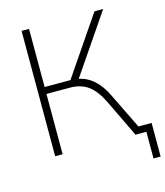

<svg xmlns="http://www.w3.org/2000/svg" viewBox="-124 -799 897 1043"><g transform="rotate(-15 324.5 -277.5)"><path d="M609 150V0H567V-39H649V150ZM96 0V-705H138V-378H296L273 -363L506 -705H555L319 -359L306 -376Q344 -373 375 -356.5Q406 -340 431.5 -310.5Q457 -281 477 -239L594 0H548L447 -210Q413 -280 371.5 -309.5Q330 -339 271 -339H138V0Z"/></g></svg>

Font: Nunito Sans 12pt ExtraLight
Style: Regular
Weight: 200
Designer: Vernon Adams
Foundry: Vernon Adams
Version: Version 3.101;gftools[0.9.27]